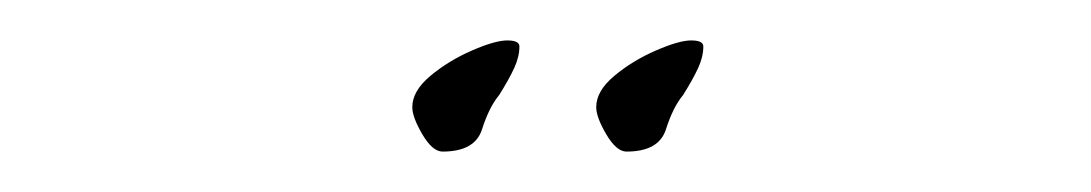

<svg xmlns="http://www.w3.org/2000/svg" viewBox="-20 -463 540 95"><path d="M290 -388Q285 -388 280 -396.5Q275 -405 275 -410Q275 -418 284 -425.5Q293 -433 304.5 -438Q316 -443 322 -443Q328 -443 328 -440Q328 -435 325.5 -429.5Q323 -424 318 -416Q313 -410 309.5 -399Q306 -388 290 -388ZM199 -388Q194 -388 189 -396.5Q184 -405 184 -410Q184 -418 193 -425.5Q202 -433 213.5 -438Q225 -443 231 -443Q237 -443 237 -440Q237 -435 234.5 -429.5Q232 -424 227 -416Q222 -410 218.5 -399Q215 -388 199 -388Z"/></svg>

Font: Whisper
Style: Regular
Weight: 400
Designer: Robert E. Leuschke
Foundry: Robert E. Leuschke
Version: Version 1.010; ttfautohint (v1.8.4.7-5d5b)